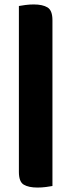

<svg xmlns="http://www.w3.org/2000/svg" viewBox="-20 -703 321 864"><path d="M216 134Q206 136 187 138.5Q168 141 149 141Q109 141 87 128Q65 115 65 71V-676Q75 -678 94 -680.5Q113 -683 132 -683Q172 -683 194 -669.5Q216 -656 216 -612Z"/></svg>

Font: BALOOCHETTANREGULAR
Style: Book
Weight: 400
Designer: Maithili Shingre and Ek Type
Foundry: Ek Type
Version: Version 1.100;PS 1.000;hotconv 1.0.88;makeotf.lib2.5.647800;